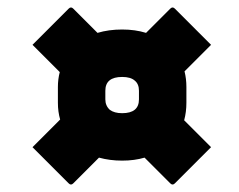

<svg xmlns="http://www.w3.org/2000/svg" viewBox="-20 -556 640 514"><path d="M135 -323Q135 -344 140 -363L67 -436L164 -533Q167 -536 170 -536Q173 -536 176 -533L241 -468Q271 -477 307 -477Q342 -477 371 -468L436 -533Q439 -536 442 -536Q445 -536 448 -533L545 -436L474 -365Q479 -345 479 -323V-281Q479 -256 473 -234L545 -162L448 -65Q445 -62 442 -62Q439 -62 436 -65L367 -134Q340 -126 307 -126Q274 -126 245 -134L176 -65Q173 -62 170 -62Q167 -62 164 -65L67 -162L141 -236Q135 -257 135 -281ZM262 -290Q262 -273 274 -262Q286 -253 307 -253Q352 -253 352 -290V-313Q352 -331 341 -340Q330 -350 307 -350Q262 -350 262 -313Z"/></svg>

Font: Recursive Mn Lnr St XBk
Style: Italic
Weight: 1000
Italic angle: -15°
Monospace: yes
Version: Version 1.079;hotconv 1.0.112;makeotfexe 2.5.65598; ttfautoh